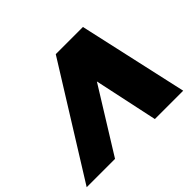

<svg xmlns="http://www.w3.org/2000/svg" viewBox="-223 -929 1159 1159"><g transform="rotate(-45 356.5 -350.0)"><path d="M595 -700 751 0H509L422 -408L169 0H-73L363 -700Z"/></g></svg>

Font: Montserrat Black
Style: Italic
Weight: 900
Italic angle: -11.3°
Designer: Julieta Ulanovsky
Foundry: Julieta Ulanovsky
Version: Version 9.000; ttfautohint (v1.8.4.7-5d5b)